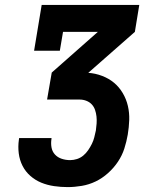

<svg xmlns="http://www.w3.org/2000/svg" viewBox="-20 -755 640 783"><path d="M256 8Q228 8 200.5 4Q173 0 148.5 -10Q124 -20 104 -37.5Q84 -55 72 -78.5Q60 -102 56.5 -129.5Q53 -157 57 -185L58 -192H190V-189Q187 -171 190 -154Q193 -137 204 -125Q215 -113 231.5 -107.5Q248 -102 266 -102Q280 -102 294 -106.5Q308 -111 319.5 -120.5Q331 -130 339.5 -142.5Q348 -155 354.5 -168Q361 -181 364.5 -195Q368 -209 371 -223Q373 -237 374 -251.5Q375 -266 373.5 -280Q372 -294 367.5 -307Q363 -320 354 -329.5Q345 -339 332 -344Q319 -349 305 -349H172L191 -459L379 -625H237L224 -548H119L150 -735H548L530 -625L340 -458Q369 -456 396.5 -445.5Q424 -435 445 -417.5Q466 -400 480.5 -375.5Q495 -351 501.5 -323Q508 -295 507 -265.5Q506 -236 501 -206Q496 -177 487 -149Q478 -121 461 -95.5Q444 -70 420.5 -49Q397 -28 370 -15Q343 -2 313.5 3Q284 8 256 8Z"/></svg>

Font: Iosevka HT Extrabold Extended
Style: Italic
Weight: 800
Width: 7
Italic angle: -9°
Monospace: yes
Designer: Belleve Invis
Foundry: Belleve Invis
Version: Version 32.3.0; ttfautohint (v1.8.4)